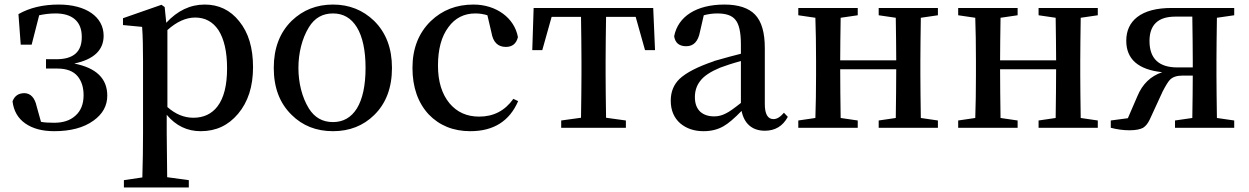

<svg xmlns="http://www.w3.org/2000/svg" viewBox="-20 -561 5483 843"><path d="M218 15C289 15 347 0 390 -31C431 -60 451 -97 451 -141C451 -216 403 -263 306 -282C392 -300 435 -341 435 -404C435 -487 358 -541 238 -541C169 -541 110 -527 61 -499L71 -365H119L152 -494C175 -499 199 -502 224 -502C297 -502 339 -467 339 -400C340 -334 303 -301 228 -301H182V-260H232C272 -260 302 -249 321 -226C338 -205 347 -178 347 -143C347 -104 335 -74 311 -53C288 -32 257 -22 218 -22C195 -22 175 -23 160 -26L141 -94C133 -131 115 -151 88 -152C61 -152 44 -140 35 -116C40 -75 58 -42 91 -19C124 4 166 15 218 15Z M809 262V230L714 217C713 128 712 63 712 23V-57C752 -9 802 15 861 15C928 15 982 -10 1025 -61C1069 -113 1091 -181 1091 -266C1091 -351 1071 -418 1030 -468C991 -517 940 -541 879 -541C815 -541 759 -514 710 -461L703 -530L689 -540L520 -481V-451L604 -443C607 -402 608 -353 608 -295V24C608 87 607 152 605 218L524 230V262ZM829 -44C788 -44 750 -60 715 -91V-429C756 -466 797 -484 837 -484C880 -484 914 -466 939 -429C964 -390 977 -334 977 -261C977 -186 963 -131 935 -94C910 -61 874 -44 829 -44Z M1442 15C1515 15 1575 -9 1623 -56C1675 -107 1701 -176 1701 -263C1701 -349 1675 -418 1622 -470C1573 -517 1513 -541 1442 -541C1370 -541 1310 -517 1261 -470C1208 -418 1182 -349 1182 -263C1182 -176 1208 -108 1260 -57C1308 -9 1369 15 1442 15ZM1442 -25C1396 -25 1361 -45 1336 -85C1275 -184 1275 -341 1336 -441C1361 -482 1396 -502 1442 -502C1487 -502 1522 -482 1547 -441C1572 -400 1585 -340 1585 -263C1585 -185 1572 -126 1547 -85C1522 -45 1487 -25 1442 -25Z M2045 15C2147 15 2217 -29 2255 -117L2234 -127C2197 -75 2147 -49 2084 -49C2030 -49 1987 -68 1954 -107C1920 -148 1903 -203 1903 -273C1903 -344 1918 -401 1949 -442C1978 -482 2018 -502 2067 -502C2086 -502 2104 -499 2120 -494L2138 -417C2145 -376 2166 -355 2201 -355C2229 -355 2247 -369 2254 -398C2239 -482 2159 -541 2059 -541C1984 -541 1922 -517 1871 -468C1818 -416 1791 -348 1791 -263C1791 -178 1815 -110 1862 -59C1909 -10 1970 15 2045 15Z M2728 0V-32L2641 -44C2640 -119 2639 -181 2639 -232V-294C2639 -348 2640 -412 2641 -487H2771L2812 -341H2856L2848 -526H2323L2317 -341H2361L2402 -487H2531C2532 -412 2533 -348 2533 -294V-232C2533 -181 2532 -119 2531 -44L2444 -32V0Z M3069 15C3102 15 3131 8 3157 -7C3178 -19 3204 -41 3236 -74C3247 -19 3282 13 3338 13C3383 13 3417 -7 3439 -48L3422 -66C3406 -47 3391 -38 3376 -38C3351 -38 3338 -60 3338 -104V-350C3338 -418 3324 -467 3295 -497C3267 -526 3222 -541 3161 -541C3038 -541 2957 -489 2940 -402C2944 -373 2962 -358 2993 -358C3025 -358 3045 -379 3053 -420L3070 -494C3089 -499 3109 -502 3129 -502C3168 -502 3194 -493 3209 -474C3225 -455 3233 -419 3233 -366V-325C3206 -318 3166 -308 3115 -293L3114 -292C3043 -268 2993 -242 2964 -215C2938 -190 2925 -158 2925 -119C2925 -77 2939 -44 2966 -20C2993 3 3027 15 3069 15ZM3116 -50C3090 -50 3070 -57 3055 -70C3039 -85 3031 -106 3031 -135C3031 -162 3039 -186 3054 -205C3071 -228 3101 -247 3142 -264C3166 -273 3196 -283 3233 -293V-109C3204 -86 3182 -70 3167 -63C3150 -54 3133 -50 3116 -50Z M3746 0V-32L3671 -43C3670 -118 3669 -189 3669 -257H3915C3915 -189 3914 -118 3913 -43L3838 -32V0H4098V-32L4023 -43C4022 -118 4021 -181 4021 -232V-294C4021 -345 4022 -408 4023 -483L4098 -494V-526H3838V-494L3913 -483C3914 -411 3915 -349 3915 -296H3669C3669 -349 3670 -411 3671 -483L3746 -494V-526H3485V-494L3560 -483C3562 -427 3563 -364 3563 -294V-232C3563 -162 3562 -99 3560 -43L3485 -32V0Z M4448 0V-32L4373 -43C4372 -118 4371 -189 4371 -257H4617C4617 -189 4616 -118 4615 -43L4540 -32V0H4800V-32L4725 -43C4724 -118 4723 -181 4723 -232V-294C4723 -345 4724 -408 4725 -483L4800 -494V-526H4540V-494L4615 -483C4616 -411 4617 -349 4617 -296H4371C4371 -349 4372 -411 4373 -483L4448 -494V-526H4187V-494L4262 -483C4264 -427 4265 -364 4265 -294V-232C4265 -162 4264 -99 4262 -43L4187 -32V0Z M4939 11C4966 11 4986 7 4999 0C5010 -7 5020 -19 5028 -36L5080 -149C5081 -150 5082 -153 5083 -156C5098 -185 5109 -203 5117 -211C5129 -223 5147 -229 5170 -229H5217C5217 -176 5216 -114 5215 -43L5139 -32V0H5399V-32L5323 -43C5322 -118 5321 -181 5321 -232V-294C5321 -345 5322 -408 5323 -483L5399 -494V-526H5125C5058 -526 5008 -513 4973 -486C4941 -461 4925 -426 4925 -382C4925 -301 4978 -255 5083 -244C5032 -227 4996 -192 4974 -139L4932 -42L4857 -32V0C4884 7 4911 11 4939 11ZM5149 -265C5068 -265 5027 -304 5027 -381C5027 -452 5065 -488 5140 -488H5215C5216 -413 5217 -349 5217 -294V-265Z"/></svg>

Font: AllPunType SemiBold
Style: Regular
Weight: 600
Version: 1.0